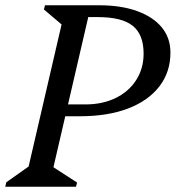

<svg xmlns="http://www.w3.org/2000/svg" viewBox="-45 -710 668 730"><path d="M-25 0 -21 -17 95 -99 55 -39 197 -651 221 -590 122 -674 126 -690H301L150 -39L126 -95L248 -16L244 0ZM177 -268V-313H280Q345 -313 395 -337.5Q445 -362 473 -406Q501 -450 501 -506Q501 -579 459.5 -612Q418 -645 327 -645H234V-690H331Q415 -690 476 -668Q537 -646 570 -606Q603 -566 603 -510Q603 -436 561 -381.5Q519 -327 442 -297.5Q365 -268 259 -268Z"/></svg>

Font: Platypi Light
Style: Italic
Weight: 300
Italic angle: -13°
Designer: David Sargent
Foundry: Bolt Cutter Type
Version: Version 1.200